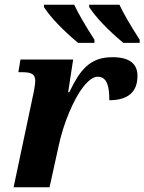

<svg xmlns="http://www.w3.org/2000/svg" viewBox="-20 -786 606 806"><path d="M127.9 -448.2Q127.9 -466.8 115.7 -474.9Q103.5 -482.9 75.2 -482.9H57.1L65.9 -536.1H287.1L266.1 -398.9H271Q288.1 -435.1 305.4 -462.4Q322.8 -489.7 343.5 -508.3Q364.3 -526.9 390.6 -536.4Q417 -545.9 452.1 -545.9Q505.4 -545.9 531.2 -525.9Q557.1 -505.9 557.1 -467.8Q557.1 -416 526.9 -390.6Q496.6 -365.2 439 -365.2Q439 -387.7 436.8 -406Q434.6 -424.3 429 -437.3Q423.3 -450.2 413.8 -457Q404.3 -463.9 390.1 -463.9Q376 -463.9 360.4 -452.4Q344.7 -440.9 329.1 -420.9Q313.5 -400.9 298.6 -373.3Q283.7 -345.7 270 -313.2Q256.3 -280.8 245.1 -245.1Q233.9 -209.5 226.1 -172.9L188 0H37.1L122.1 -401.9Q123.5 -410.2 125.7 -423.8Q127.9 -437.5 127.9 -448.2ZM497.6 -606Q398.4 -689.5 354.5 -755.9V-766.1H481.4Q507.3 -710.9 566.4 -619.1V-606ZM307.6 -606Q208.5 -689.5 164.6 -755.9V-766.1H291.5Q317.4 -710.9 376.5 -619.1V-606Z"/></svg>

Font: Droid Serif
Style: Bold Italic
Weight: 700
Italic angle: -12°
Designer: Monotype Design team
Foundry: Monotype Imaging Inc.
Version: Version 1.03